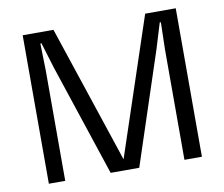

<svg xmlns="http://www.w3.org/2000/svg" viewBox="-76 -773 1012 866"><g transform="rotate(-10 430.5 -340.0)"><path d="M80 -680H221L431 -50L641 -680H781V0H701V-506L704 -629L699 -630L663 -512L494 0H363L193 -512L157 -630L152 -629L155 -506V0H80Z"/></g></svg>

Font: TASA Orbiter VF Text
Style: Regular
Weight: 400
Designer: Weizhong Zhang
Foundry: 本地遙控
Version: Version 1.001;Glyphs 3.2 (3192)